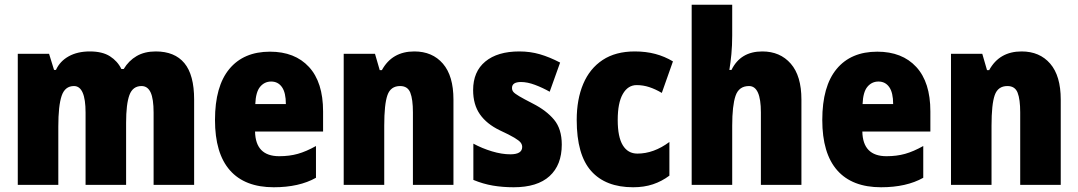

<svg xmlns="http://www.w3.org/2000/svg" viewBox="-20 -780 4548 810"><path d="M637 -563Q717 -563 758 -513.5Q799 -464 799 -360V0H628V-305Q628 -363 615.5 -390Q603 -417 577 -417Q540 -417 526 -379Q512 -341 512 -262V0H341V-305Q341 -417 292 -417Q254 -417 240 -375.5Q226 -334 226 -246V0H55V-553H187L208 -485H216Q233 -522 270 -542.5Q307 -563 359 -563Q412 -563 444 -542.5Q476 -522 492 -489H502Q523 -524 556.5 -543.5Q590 -563 637 -563Z M1119 -562Q1224 -562 1283.5 -497.5Q1343 -433 1343 -310V-225H1056Q1058 -121 1158 -121Q1201 -121 1236.5 -131Q1272 -141 1313 -164V-30Q1242 10 1135 10Q1013 10 950 -61.5Q887 -133 887 -274Q887 -416 947.5 -489Q1008 -562 1119 -562ZM1124 -436Q1096 -436 1077.5 -414Q1059 -392 1057 -341H1186Q1186 -389 1169.5 -412.5Q1153 -436 1124 -436Z M1728 -563Q1804 -563 1848.5 -511.5Q1893 -460 1893 -360V0H1722V-306Q1722 -361 1711 -389Q1700 -417 1668 -417Q1628 -417 1614.5 -378.5Q1601 -340 1601 -250V0H1430V-553H1562L1582 -484H1591Q1634 -563 1728 -563Z M2350 -170Q2350 -84 2298.5 -37Q2247 10 2147 10Q2101 10 2059.5 3Q2018 -4 1977 -21V-174Q2014 -154 2055.5 -141.5Q2097 -129 2133 -129Q2183 -129 2183 -160Q2183 -170 2176.5 -178.5Q2170 -187 2150 -199Q2130 -211 2089 -230Q2033 -257 2004.5 -298Q1976 -339 1976 -400Q1976 -478 2027.5 -520.5Q2079 -563 2171 -563Q2217 -563 2258 -551Q2299 -539 2343 -516L2299 -393Q2269 -410 2237 -422Q2205 -434 2178 -434Q2140 -434 2140 -409Q2140 -399 2146 -392Q2152 -385 2170.5 -374Q2189 -363 2228 -343Q2285 -314 2317.5 -275Q2350 -236 2350 -170Z M2651 10Q2535 10 2474 -58.5Q2413 -127 2413 -274Q2413 -361 2440.5 -426Q2468 -491 2522.5 -527Q2577 -563 2658 -563Q2705 -563 2744.5 -552.5Q2784 -542 2819 -521L2772 -388Q2745 -404 2719 -412.5Q2693 -421 2666 -421Q2629 -421 2607.5 -383.5Q2586 -346 2586 -274Q2586 -202 2607.5 -167Q2629 -132 2669 -132Q2738 -132 2804 -181V-39Q2772 -15 2734.5 -2.5Q2697 10 2651 10Z M3069 -630Q3069 -588 3065.5 -551.5Q3062 -515 3057 -485H3066Q3104 -563 3196 -563Q3271 -563 3316 -511.5Q3361 -460 3361 -360V0H3190V-306Q3190 -417 3140 -417Q3097 -417 3083 -375.5Q3069 -334 3069 -250V0H2898V-760H3069Z M3681 -562Q3786 -562 3845.5 -497.5Q3905 -433 3905 -310V-225H3618Q3620 -121 3720 -121Q3763 -121 3798.5 -131Q3834 -141 3875 -164V-30Q3804 10 3697 10Q3575 10 3512 -61.5Q3449 -133 3449 -274Q3449 -416 3509.5 -489Q3570 -562 3681 -562ZM3686 -436Q3658 -436 3639.5 -414Q3621 -392 3619 -341H3748Q3748 -389 3731.5 -412.5Q3715 -436 3686 -436Z M4290 -563Q4366 -563 4410.5 -511.5Q4455 -460 4455 -360V0H4284V-306Q4284 -361 4273 -389Q4262 -417 4230 -417Q4190 -417 4176.5 -378.5Q4163 -340 4163 -250V0H3992V-553H4124L4144 -484H4153Q4196 -563 4290 -563Z"/></svg>

Font: Noto Sans Kannada Condensed Black
Style: Regular
Weight: 900
Width: 3
Designer: Jelle Bosma - Monotype Design Team
Foundry: Monotype Imaging Inc.
Version: Version 2.005; ttfautohint (v1.8.4.7-5d5b)